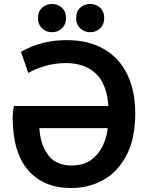

<svg xmlns="http://www.w3.org/2000/svg" viewBox="-20 -924 748 971"><path d="M525 -276Q520 -230 499.5 -186.5Q479 -143 440.5 -115Q402 -87 341 -87Q263 -87 223.5 -140Q184 -193 179 -276ZM50 -388Q48 -376 46 -358Q44 -340 44 -332Q44 -153 122.5 -63Q201 27 339 27Q431 27 504.5 -15Q578 -57 621 -141Q664 -225 664 -351Q664 -464 624 -547Q584 -630 506.5 -675.5Q429 -721 317 -721Q262 -721 216 -711Q170 -701 137 -687Q104 -673 86 -662L123 -555Q152 -573 204 -589Q256 -605 312 -605Q409 -605 465 -551.5Q521 -498 528 -388ZM314 -833Q314 -866 293 -885Q272 -904 243 -904Q214 -904 193 -885Q172 -866 172 -833Q172 -800 193 -780.5Q214 -761 243 -761Q272 -761 293 -780.5Q314 -800 314 -833ZM507 -833Q507 -866 486 -885Q465 -904 436 -904Q407 -904 386 -885Q365 -866 365 -833Q365 -800 386 -780.5Q407 -761 436 -761Q465 -761 486 -780.5Q507 -800 507 -833Z"/></svg>

Font: Repo DemiBold
Style: Regular
Weight: 600
Designer: Stefan Peev
Foundry: Context Ltd
Version: Version 1.502